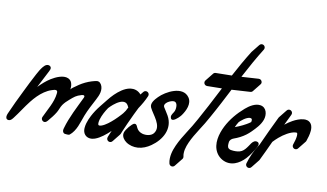

<svg xmlns="http://www.w3.org/2000/svg" viewBox="-197 -1247 2700 1586"><g transform="rotate(10 1153.5 -454.5)"><path d="M625.7 -361.2C630.1 -371.7 633.8 -382.5 636.1 -393.7C640.6 -416.2 638.9 -440.7 626.6 -460.1C621.2 -468.7 613.3 -476.3 603.4 -479C594.6 -481.4 585.4 -479.7 576.6 -477.7C540.1 -469.3 504.9 -455.6 472.4 -437.2C457.1 -428.5 442.4 -418.8 428.3 -408.2C420.4 -402.2 387.7 -382.1 386.4 -372.3C387.4 -379.6 388.1 -386.9 388.2 -394.6C388.3 -404.6 387.7 -415.8 383.2 -428.4C380.9 -434.7 377.5 -441.4 372.2 -447.5C366.9 -453.6 359.8 -458.6 352.6 -461.7C309.7 -480.6 248.4 -451.7 212 -429.3C175.3 -406.8 143.5 -377.3 113.2 -346.6L188.5 -492.7C193.7 -502.7 199 -514.1 195.3 -524.8C190.9 -537.5 174.7 -543 161.7 -539.5C148.7 -536.1 138.5 -526.1 129.9 -515.8C112.8 -495.2 99.6 -471.7 86.9 -448.1C58.9 -396.3 33 -343.4 7.1 -290.6C-25.7 -223.7 -58.6 -156.8 -87.9 -88.4C-94.6 -72.7 -100 -51.8 -86.9 -40.9C-78.9 -34.1 -66.5 -34.8 -57.2 -39.7C-47.9 -44.7 -41 -53.1 -34.6 -61.4C4.1 -111.1 36.8 -165.3 75.9 -214.8C104.6 -251.1 137 -285.6 175.6 -311.5C194.5 -324.2 214.8 -334.8 236.5 -341.4C245.7 -344.2 259.8 -349.5 269.4 -348.1C284.3 -345.9 283.9 -335.1 282.3 -320.2C274.8 -246.4 228.7 -175.6 198.8 -109.3C188.6 -86.6 214 -62.1 235.6 -75.9C241.2 -79.4 245.6 -84.4 249.9 -89.4C271.5 -114.6 293.2 -141.4 310.1 -170C322.5 -190.8 328.9 -215.3 342.4 -235.1C355.9 -254.7 374 -272.2 392.1 -287.5C428.1 -318.2 440.6 -331.1 486.1 -344.1C511.2 -351.2 513.9 -337.9 508.5 -326.6C465.6 -236.7 416.9 -146.5 389.7 -50.2C387.8 -43.6 386 -36.8 386.2 -30C386.4 -18.8 393.6 -5.9 405.7 -4.4C414.1 -3.4 438.4 -0.1 445.1 -5.3C471.4 -26.1 489.5 -55.5 503 -86.1C516.5 -116.8 525.9 -149 538 -180.3C558 -232.1 585.3 -280.7 610.8 -330.1C616 -340.3 621.2 -350.6 625.7 -361.2Z M755.7 -309.9C771.5 -322.9 788.3 -334.4 805.2 -341.8C822.2 -349.3 838.3 -351.6 851.2 -347.2C857.5 -345.3 862.9 -341.8 867.7 -336.7C872.6 -331.6 876.8 -324.6 880.2 -316.7L880.3 -316.4C881.2 -314.2 882.5 -312.3 883.9 -310.5C882.9 -308.6 881.9 -306.8 880.9 -304.9C876.8 -297 872.8 -289.1 868.8 -281.2C867.5 -279.3 866.2 -277.4 864.9 -275.4C860.2 -268.7 855.4 -262 850.6 -255.4C846 -250.1 841.4 -244.9 836.7 -239.7C807.7 -208.1 776.4 -178 742.9 -153.4C726.3 -141.4 708.5 -130.5 692.1 -124.9C688.1 -123.6 684.2 -122.6 681 -122.2C679.3 -122 677.9 -121.9 676.5 -121.9C674.8 -121.9 673.4 -122.1 672.1 -122.2C669.5 -122.6 667.9 -123.4 667.1 -124C666.2 -124.6 665.7 -125.1 664.9 -126.5C663.4 -129.3 662.1 -135.6 662.9 -144.5C663.5 -153 665.5 -162.4 668.1 -171.8C673.5 -190.6 681.8 -209.7 691.4 -228.2C700.1 -244.8 710 -261.1 720.7 -276.8C731.8 -288.6 743.5 -299.8 755.7 -309.9ZM967.1 -319.6C990.6 -354.6 1012 -391.3 1029 -431.2C1034 -442.9 1029.9 -456.9 1018.8 -464C1006.5 -471.9 990.2 -468.4 982.3 -456.2C981 -455 980 -453.6 979 -452.1C977.8 -450.9 976.7 -449.5 975.7 -448C974.5 -446.8 973.4 -445.4 972.4 -443.9C971.2 -442.7 970.1 -441.3 969.2 -439.8C968 -438.6 966.9 -437.2 965.9 -435.7C965.1 -434.9 964.4 -433.9 963.7 -433C962.1 -434.9 960.6 -436.8 958.8 -438.7C948.6 -449.7 934.7 -458.8 919.9 -463.4C904.9 -468.2 890.1 -469 875.5 -467.3C861.2 -465.4 848.2 -461.2 836.4 -456.1C812.6 -445.6 792.6 -431.5 774.2 -416.4C755.8 -401.2 739.1 -384.6 723.6 -367.2C715.5 -358 707.6 -348.5 700.1 -338.9C699 -337.5 697.9 -336.2 696.8 -334.8C695.7 -333.4 694.6 -332.1 693.5 -330.7C692.4 -329.3 691.3 -328 690.3 -326.6C689.2 -325.2 688.1 -323.9 687 -322.5C685.9 -321.2 684.8 -319.8 683.7 -318.4C682.6 -317.1 681.5 -315.7 680.4 -314.3C679.4 -313 678.2 -311.6 677.2 -310.3C676.1 -308.9 675 -307.5 673.9 -306.2C672.8 -304.8 671.7 -303.4 670.6 -302.1C669.5 -300.7 668.4 -299.4 667.4 -298C666.3 -296.6 665.2 -295.3 664.1 -293.9C663 -292.5 661.9 -291.2 660.8 -289.8C659.7 -288.4 658.6 -287.1 657.5 -285.7C656.5 -284.3 655.3 -283 654.3 -281.6C653.2 -280.3 652.1 -278.9 651 -277.5C628.6 -249.4 608.7 -219.5 591.8 -187.3C581 -166.5 571.4 -144.7 564.5 -120.9C561.2 -108.9 558.5 -96.5 557.5 -82.9C556.6 -69.8 556.7 -53 565.6 -36C569.9 -27.6 577 -19.5 585.4 -14.1C593.8 -8.5 602.9 -5.5 611.3 -4.2C615.4 -3.6 619.5 -3.2 623.5 -3.2C627.6 -3.2 631.7 -3.5 635.6 -3.9C643.3 -5 650.2 -6.8 656.7 -9C682.4 -17.9 702.5 -31.2 721.8 -44.9C743.3 -60.7 763.1 -77.7 781.9 -95.6L777.5 -85.6L768 -63.2L763.3 -51.8L760.9 -45.9C760.1 -43.9 758.9 -40.4 758 -37.7C753.7 -24.6 760.2 -10.1 773.2 -4.8C785.2 0 798.6 -4.5 805.3 -15C806.5 -16.2 807.6 -17.6 808.6 -19C809.8 -20.3 810.9 -21.6 811.9 -23.1C813.1 -24.4 814.2 -25.7 815.1 -27.2C816.4 -28.5 817.5 -29.8 818.4 -31.3C819.6 -32.5 820.7 -33.9 821.7 -35.4C822.9 -36.6 824 -38 825 -39.5C826.2 -40.7 827.3 -42.1 828.2 -43.6C829.4 -44.8 830.5 -46.2 831.5 -47.7C832.7 -48.9 833.8 -50.3 834.8 -51.8C836 -53 837.1 -54.4 838.1 -55.9C839.3 -57.1 840.4 -58.5 841.3 -59.9C842.5 -61.2 843.6 -62.5 844.6 -64C845.8 -65.3 846.9 -66.6 847.9 -68.1C849.1 -69.4 850.2 -70.7 851.1 -72.2C852.4 -73.5 853.4 -74.8 854.4 -76.3C856.8 -78.7 858.7 -81.6 860 -84.9L861.7 -89L869.5 -108.2L878.8 -130L897.9 -173.7C910.9 -202.8 924.3 -231.7 938 -260.4C947.4 -280.3 957.2 -300 967.1 -319.6Z M1304.6 -298C1316 -308.3 1325.6 -319.1 1329.9 -325.1C1359.8 -367 1391.7 -431.3 1357.5 -479.7C1298.4 -563.5 1161.9 -490.2 1110.2 -436.7C1088 -413.7 1053.1 -377.2 1069.4 -342.2C1095.4 -286 1179.8 -206.8 1131.1 -139.8C1111.1 -112.4 1066.7 -108.4 1036.4 -116.7C1015.5 -122.4 996.5 -136.2 987.1 -155.7C981.3 -167.7 977.1 -183.5 964.1 -186.4C954.4 -188.5 945.2 -181.8 937.9 -175.1C921.9 -160.4 907.8 -143.6 896 -125.4C889.4 -115.1 883.5 -104 881.8 -91.8C878 -64.8 896.4 -39.2 918.7 -23.5C947.3 -3.4 983.3 5.3 1018.1 3C1057.3 0.5 1094.1 -15.4 1126 -37.7C1212.8 -98.1 1271.3 -199.3 1214.6 -300.9C1202.6 -322.3 1188.4 -342.4 1175.8 -363.4C1155.9 -396.6 1221.1 -429.2 1248.3 -425.7C1279.4 -421.7 1276.4 -371 1267.2 -348C1260 -330.1 1240.6 -314 1243.4 -293.2C1248.4 -257.3 1280.4 -276.3 1304.6 -298Z M1566.2 -354.1C1589.6 -395.6 1611.9 -437.5 1634 -479.4L1698 -602.8C1750.5 -605.2 1802.9 -608.4 1855.2 -612.2L1855.2 -612.2C1863.9 -612.8 1871.2 -617.6 1875.6 -624.3C1876.8 -625.6 1877.9 -627 1878.9 -628.4C1880.1 -629.7 1881.2 -631 1882.1 -632.5C1883.4 -633.8 1884.5 -635.1 1885.4 -636.6C1886.6 -637.9 1887.7 -639.2 1888.7 -640.7C1889.9 -642 1891 -643.3 1892 -644.8C1893.2 -646 1894.3 -647.4 1895.2 -648.9C1896.5 -650.1 1897.5 -651.5 1898.5 -653C1899.7 -654.2 1900.8 -655.6 1901.8 -657.1C1903 -658.3 1904.1 -659.7 1905.1 -661.1C1906.3 -662.4 1907.4 -663.8 1908.3 -665.2C1909.5 -666.5 1910.6 -667.9 1911.6 -669.3C1912.8 -670.6 1913.9 -671.9 1914.9 -673.4C1916.1 -674.7 1917.2 -676 1918.1 -677.5C1919.4 -678.8 1920.5 -680.1 1921.4 -681.6C1922.6 -682.9 1923.7 -684.2 1924.7 -685.7C1929.8 -690.9 1932.8 -698.2 1932.2 -706.1C1931.2 -720.8 1918.5 -731.8 1903.8 -730.8C1855.8 -727.3 1807.8 -724.3 1759.9 -722L1764.5 -730.9C1808.4 -814.2 1854 -896.3 1903.6 -975.5L1903.7 -975.5C1911.5 -988 1907.7 -1004.4 1895.3 -1012.3C1882.9 -1020 1866.8 -1016.4 1858.9 -1004.3C1857.7 -1003 1856.6 -1001.7 1855.6 -1000.2C1854.4 -998.9 1853.3 -997.6 1852.3 -996.1C1851.1 -994.8 1850 -993.5 1849.1 -992C1847.8 -990.8 1846.8 -989.4 1845.8 -987.9C1844.6 -986.7 1843.5 -985.3 1842.5 -983.8C1841.3 -982.6 1840.2 -981.2 1839.2 -979.7C1838 -978.5 1836.9 -977.1 1836 -975.6C1834.8 -974.4 1833.7 -973 1832.7 -971.5C1831.5 -970.3 1830.4 -968.9 1829.4 -967.4C1828.2 -966.2 1827.1 -964.8 1826.1 -963.4C1824.9 -962.1 1823.9 -960.8 1822.9 -959.3C1821.7 -958 1820.6 -956.7 1819.6 -955.2C1818.4 -953.9 1817.3 -952.6 1816.3 -951.1C1815.1 -949.9 1814 -948.5 1813.1 -947C1811.9 -945.8 1810.8 -944.4 1809.8 -942.9C1808.5 -941.6 1807.2 -940.1 1806.2 -938.4C1761.2 -866.6 1719.8 -792.9 1680.2 -718.6C1635.3 -717.1 1590.5 -716.3 1545.7 -716.3H1545.7C1536.3 -716.3 1528.1 -711.5 1523.4 -704.2C1522.2 -703 1521.1 -701.6 1520.1 -700.1C1518.9 -698.9 1517.8 -697.5 1516.9 -696.1C1515.6 -694.8 1514.5 -693.4 1513.6 -692C1512.4 -690.7 1511.3 -689.3 1510.3 -687.9C1509.1 -686.6 1508 -685.3 1507 -683.8C1505.8 -682.5 1504.7 -681.2 1503.8 -679.7C1502.5 -678.4 1501.4 -677.1 1500.5 -675.6C1499.3 -674.4 1498.2 -673 1497.2 -671.5C1496 -670.3 1494.9 -668.9 1493.9 -667.4C1492.7 -666.2 1491.6 -664.8 1490.7 -663.3C1489.4 -662.1 1488.4 -660.7 1487.4 -659.2C1486.2 -658 1485.1 -656.6 1484.1 -655.2C1482.9 -653.9 1481.8 -652.5 1480.8 -651.1C1479.6 -649.8 1478.5 -648.4 1477.6 -647C1476.3 -645.7 1475.3 -644.4 1474.3 -642.9C1469.6 -638.1 1466.7 -631.5 1466.7 -624.3C1466.7 -609.6 1478.6 -597.6 1493.3 -597.6C1534.9 -597.6 1576.5 -598.4 1618 -599.6L1534.5 -438.8C1512.6 -397.1 1490.4 -355.6 1467.4 -314.7C1456.1 -294.2 1444.2 -274 1432.5 -253.7C1421 -234.3 1408.1 -214.5 1395.4 -194.5C1369.9 -154.3 1344.3 -113.2 1324 -67.7C1313.9 -44.9 1304.8 -21.3 1299.4 4.5C1298 11 1297.2 17.6 1296.1 24.2C1295 30.7 1295.1 37.8 1294.6 44.5C1293.9 58.2 1295.3 72.5 1298.6 86.5C1301.9 100.9 1316.1 109.7 1330.4 106.4C1337.5 104.8 1343.2 100.5 1346.8 94.9C1348 93.6 1349.1 92.3 1350.1 90.8C1351.3 89.6 1352.4 88.2 1353.4 86.7C1354.6 85.5 1355.7 84.1 1356.6 82.6C1357.8 81.4 1358.9 80 1359.9 78.5C1361.1 77.3 1362.2 75.9 1363.2 74.5C1364.4 73.2 1365.5 71.8 1366.4 70.4C1367.7 69.1 1368.8 67.7 1369.7 66.3C1370.9 65 1372 63.7 1373 62.2C1374.2 60.9 1375.3 59.6 1376.3 58.1C1377.5 56.8 1378.6 55.5 1379.5 54C1380.8 52.7 1381.9 51.4 1382.8 49.9C1384 48.7 1385.1 47.3 1386.1 45.8C1387.3 44.6 1388.4 43.2 1389.3 41.7C1390.6 40.5 1391.7 39.1 1392.6 37.6C1393.8 36.4 1394.9 35 1395.9 33.6C1402 27.3 1404.9 18.2 1402.8 9.1L1402.7 8.7C1400.7 -0.2 1399.5 -9.7 1400.2 -19.6C1400.6 -24.6 1400.4 -29.5 1401.3 -34.6C1402.2 -39.7 1402.8 -44.7 1403.9 -49.9C1408.1 -70.4 1416 -91.1 1425 -111.5C1443.2 -152.4 1467.6 -191.8 1492.6 -231.3C1505.2 -251.2 1518.2 -271 1530.8 -292.1C1542.7 -312.8 1554.7 -333.3 1566.2 -354.1Z M1869.8 -345.1C1851.1 -334.3 1831.1 -324.7 1810.7 -316C1800.5 -311.7 1790.2 -307.6 1779.8 -303.7L1778.3 -303.1C1785 -319 1793.2 -334.4 1802.6 -349.2C1806.6 -353.1 1810.6 -357 1814.8 -360.7C1830.5 -374.4 1847.8 -386.8 1864.9 -394C1873.3 -397.6 1881.7 -399.7 1888.1 -399.8C1895.1 -399.8 1900 -398 1902.3 -395.8C1904.7 -393.7 1906.5 -390.4 1906.8 -384.1C1906.8 -379 1906.1 -373.4 1904.7 -367.8C1893.8 -359.6 1882.1 -352 1869.8 -345.1ZM1830.5 -9.4C1863.6 -20.4 1893.4 -42.9 1917 -68.4C1945.6 -99.4 1969.2 -136.1 1989.3 -173C1994.5 -182.7 1999.5 -194 1995.7 -204.2C1990.4 -218.2 1970.8 -221.6 1957.4 -214.9C1939.6 -206 1928.8 -184.9 1917.7 -169.1C1904.7 -150.6 1890.2 -130.5 1869.9 -119.5C1848.4 -107.9 1823.2 -107.4 1799.5 -108.8C1786.1 -109.6 1770.1 -111.1 1759.6 -120.5C1746.4 -132.3 1749.9 -154.3 1751.3 -170C1753 -189.8 1767.6 -202.3 1785.5 -208.6C1820.5 -220.9 1853.7 -237.5 1883.5 -259.6C1897 -269.7 1909.8 -280.8 1921.7 -292.8C1954.5 -325.9 1987.9 -359.6 2004.2 -404.4C2020.2 -448.2 2009.9 -508.8 1956.5 -517.7C1911.7 -525.2 1864 -493.9 1831.9 -466C1775.1 -416.8 1724.9 -358.2 1690.9 -290.8C1657.9 -225.3 1634.1 -138.9 1672.7 -70.5C1691.7 -36.7 1726 -11.9 1764.1 -4.5C1787.1 0 1809.4 -2.4 1830.5 -9.4Z M2277.9 -246 2277.8 -245.7 2277.7 -245.6C2272.9 -231.7 2280.3 -216.5 2294.2 -211.7C2306 -207.6 2318.6 -212.4 2325.1 -222.4C2326.4 -223.6 2327.4 -225 2328.4 -226.5C2329.6 -227.7 2330.7 -229.1 2331.7 -230.6C2332.9 -231.8 2334 -233.2 2335 -234.7C2336.2 -235.9 2337.3 -237.3 2338.2 -238.8C2339.4 -240 2340.5 -241.4 2341.5 -242.9C2342.7 -244.1 2343.8 -245.5 2344.8 -246.9C2346 -248.2 2347.1 -249.6 2348 -251C2349.3 -252.3 2350.4 -253.6 2351.3 -255.1C2352.5 -256.4 2353.6 -257.7 2354.6 -259.2C2355.8 -260.5 2356.9 -261.8 2357.9 -263.3C2359.1 -264.6 2360.2 -265.9 2361.1 -267.4C2362.4 -268.6 2363.4 -270 2364.4 -271.5C2365.6 -272.7 2366.7 -274.1 2367.7 -275.6C2368.9 -276.8 2370 -278.2 2371 -279.7C2372.2 -280.9 2373.3 -282.3 2374.2 -283.8C2376.9 -286.5 2379.1 -289.8 2380.4 -293.6C2390 -321.4 2399.1 -349.4 2401.9 -382.4C2402.5 -390.7 2402.6 -399.4 2401.3 -409C2400 -418.4 2397.2 -429.2 2390.2 -439.9C2383.3 -450.7 2370.9 -459.5 2359.3 -462.7C2347.5 -466.4 2337 -466 2328.7 -465.5C2311.2 -464.2 2295.4 -460 2280.5 -454.6C2265.6 -449.3 2251.7 -442.6 2238.4 -435.3C2216.3 -423.2 2196.1 -409 2176.9 -393.6C2191.3 -424.2 2205.9 -454.6 2220.9 -484.8L2220.9 -484.8C2227.4 -498 2222.1 -514 2208.9 -520.5C2196.7 -526.6 2182.1 -522.3 2174.9 -511.1C2173.6 -509.9 2172.6 -508.5 2171.6 -507C2170.4 -505.8 2169.3 -504.4 2168.3 -502.9C2167.1 -501.7 2166 -500.4 2165 -498.9C2163.8 -497.6 2162.7 -496.3 2161.8 -494.8C2160.6 -493.5 2159.5 -492.2 2158.5 -490.7C2157.3 -489.4 2156.2 -488.1 2155.2 -486.6C2154 -485.4 2152.9 -484 2152 -482.5C2150.7 -481.3 2149.7 -479.9 2148.7 -478.4C2147.5 -477.2 2146.4 -475.8 2145.4 -474.3C2144.2 -473.1 2143.1 -471.7 2142.1 -470.2C2140.9 -469 2139.8 -467.6 2138.9 -466.1C2137.6 -464.9 2136.6 -463.5 2135.6 -462C2134.4 -460.8 2133.3 -459.5 2132.3 -458C2131.1 -456.7 2130 -455.4 2129 -453.9C2127.8 -452.6 2126.7 -451.3 2125.8 -449.8C2123.9 -447.8 2122.1 -445.7 2120.9 -443.1C2080.2 -361.4 2042.8 -278.6 2005.1 -196.3C2002.6 -192.6 2000.1 -188.9 1997.7 -185.1C1966.1 -135.6 1941.3 -81.7 1924.8 -25.1C1921.3 -13 1926.9 0.4 1938.7 6.2C1950.9 12.2 1965.4 7.9 1972.6 -3.2C1973.8 -4.5 1974.9 -5.8 1975.9 -7.3C1977.1 -8.5 1978.2 -9.9 1979.2 -11.4C1980.4 -12.6 1981.5 -14 1982.4 -15.5C1983.6 -16.7 1984.7 -18.1 1985.7 -19.6C1986.9 -20.8 1988 -22.2 1989 -23.7C1990.2 -24.9 1991.3 -26.3 1992.2 -27.8C1993.5 -29 1994.5 -30.4 1995.5 -31.9C1996.7 -33.1 1997.8 -34.4 1998.8 -35.9C2000 -37.2 2001.1 -38.5 2002.1 -40C2003.3 -41.3 2004.4 -42.6 2005.3 -44.1C2006.5 -45.4 2007.6 -46.7 2008.6 -48.2C2009.8 -49.4 2010.9 -50.8 2011.9 -52.3C2013.1 -53.5 2014.2 -54.9 2015.1 -56.4C2016.4 -57.6 2017.4 -59 2018.4 -60.5C2019.6 -61.7 2020.7 -63.1 2021.7 -64.6C2023.6 -66.5 2025.4 -68.8 2026.7 -71.4C2053.5 -125.9 2079 -180.9 2104.2 -235.9C2104.6 -236.5 2105 -237.1 2105.4 -237.7C2118.6 -251.9 2132.6 -265.4 2147.2 -277.9C2167.5 -295.1 2189 -310.8 2211.7 -323.2C2234.1 -335.5 2258.5 -345.4 2280 -346.9C2285.7 -347.3 2289.5 -347.1 2291.2 -346.4C2293.2 -345.7 2292.8 -345.8 2293.6 -344.8C2294.4 -343.7 2295.7 -340.7 2296.2 -336.3C2296.8 -331.8 2296.9 -326.5 2296.5 -320.8C2294.6 -297.5 2286.8 -271.3 2277.9 -246Z"/></g></svg>

Font: Ambarawa
Style: Script
Weight: 500
Foundry: Ekosamp
Version: Version 1.001;